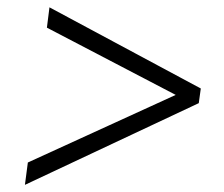

<svg xmlns="http://www.w3.org/2000/svg" viewBox="-20 -552 610 524"><path d="M522.5 -270.5 48 -47.5 56 -108.5 459.5 -293 108 -476.5 115 -532 528 -310.5Z"/></svg>

Font: Merriweather 120pt SemiBold
Style: Italic
Weight: 600
Italic angle: -7.8°
Version: Version 2.101